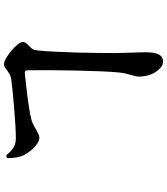

<svg xmlns="http://www.w3.org/2000/svg" viewBox="43 -848 844 970"><g transform="rotate(-90 465.0 -363.0)"><path d="M595 -639C597 -527 593 -273 584 -186C578 -130 563 -108 563 -83C563 -7 610 39 637 39C672 39 686 11 686 -50C686 -96 682 -147 682 -209C682 -284 684 -488 695 -593C697 -615 702 -623 713 -633C729 -648 738 -657 738 -671C738 -696 658 -765 625 -765C605 -765 588 -736 555 -729C512 -722 312 -704 251 -705C209 -705 191 -725 164 -754L151 -749C151 -733 153 -700 160 -679C171 -646 217 -586 255 -586C275 -586 311 -617 344 -626C407 -642 519 -653 575 -659C591 -661 595 -659 595 -639Z"/></g></svg>

Font: GenRyuMin2 TW B
Style: Regular
Weight: 700
Version: Version 2.100;PS 2.1;hotconv 16.6.51;makeotf.lib2.5.65220 DE